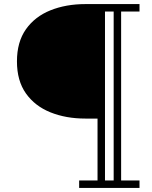

<svg xmlns="http://www.w3.org/2000/svg" viewBox="-20 -770 746 940"><path d="M398 -189.5Q303 -189.5 227 -220Q151 -250.5 107 -312.5Q63 -374.5 63 -469.5Q63 -564.5 107 -626.8Q151 -689 227 -719.5Q303 -750 398 -750H663V-713.5H573V113.5H663V150H367.5V113.5H457.5V-189.5ZM536.5 113.5V-713.5H494V113.5Z"/></svg>

Font: Bodoni* 06pt Fatface
Style: Regular
Weight: 900
Version: Version 2.3